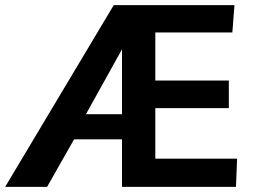

<svg xmlns="http://www.w3.org/2000/svg" viewBox="-26 -731 998 751"><path d="M-5.9 0 418.9 -710.9H891.1L882.8 -604H581.5V-416H869.1V-308.1H581.5V-110.4H901.4L897 0H451.2V-186H263.7L158.2 0ZM310.1 -284.2H451.2V-538.1Z"/></svg>

Font: Comme
Style: Bold
Weight: 700
Version: Version 1.000;gftools[0.9.27]